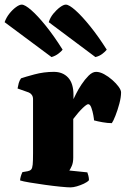

<svg xmlns="http://www.w3.org/2000/svg" viewBox="-63 -811 544 831"><path d="M242 0Q229 0 198.5 -3Q168 -6 132 -11Q96 -16 66 -21Q36 -26 24 -30Q24 -37 27 -47.5Q30 -58 34 -66L57 -70Q67 -72 72 -77.5Q77 -83 78.5 -98.5Q80 -114 80 -147V-382Q80 -393 74.5 -400.5Q69 -408 61 -411L13 -428Q15 -440 18 -451Q21 -462 28 -472Q45 -478 86 -489Q127 -500 170 -500Q209 -500 232 -475Q255 -450 255 -400V-382Q257 -386 266 -404.5Q275 -423 289.5 -445Q304 -467 320.5 -483.5Q337 -500 353 -500Q369 -500 387.5 -490Q406 -480 423 -465Q440 -450 450.5 -435.5Q461 -421 461 -411Q461 -390 453.5 -362Q446 -334 436.5 -310Q427 -286 421 -278Q403 -278 380.5 -282Q358 -286 344 -290Q344 -295 341 -312Q338 -329 332.5 -344.5Q327 -360 319 -360Q314 -360 305 -352.5Q296 -345 286 -334.5Q276 -324 267.5 -313Q259 -302 254 -296V-129Q254 -107 247.5 -92.5Q241 -78 237 -73L315 -65Q317 -60 319.5 -50.5Q322 -41 322 -31Q315 -23 300 -16Q285 -9 269.5 -4.5Q254 0 242 0ZM160 -564 -43 -715Q-36 -735 -22.5 -752Q-9 -769 6 -780Q21 -791 31 -791Q45 -791 72.5 -767Q100 -743 135.5 -699Q171 -655 208 -596Q203 -589 190 -579Q177 -569 160 -564ZM350 -564 148 -715Q154 -735 168 -752Q182 -769 197 -780Q212 -791 222 -791Q236 -791 264 -766Q292 -741 327.5 -697Q363 -653 399 -596Q393 -588 380 -578Q367 -568 350 -564Z"/></svg>

Font: Texturina Medium 12pt Black
Style: Regular
Weight: 900
Version: Version 1.002